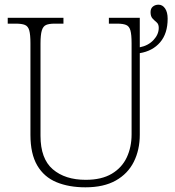

<svg xmlns="http://www.w3.org/2000/svg" viewBox="-20 -790 746 820"><path d="M345 10Q274 10 221 -12Q168 -34 139 -83.5Q110 -133 110 -214V-605Q110 -642 105 -660Q100 -678 86.5 -683.5Q73 -689 48 -689H13V-714H251V-689H213Q190 -689 177 -683.5Q164 -678 158.5 -659.5Q153 -641 153 -604V-210Q153 -112 205.5 -67Q258 -22 346 -22Q414 -22 457.5 -48Q501 -74 521.5 -118Q542 -162 542 -216V-605Q542 -642 537 -660Q532 -678 518.5 -683.5Q505 -689 481 -689H445V-714H577V-588Q613 -595 635.5 -619Q658 -643 658 -671Q658 -687 649 -694.5Q640 -702 631.5 -711Q623 -720 623 -738Q623 -754 633 -762Q643 -770 657 -770Q674 -770 685 -754Q696 -738 696 -710Q696 -647 664 -609.5Q632 -572 577 -563V-215Q577 -150 551.5 -99Q526 -48 474.5 -19Q423 10 345 10Z"/></svg>

Font: Noto Serif ExtraLight
Style: Regular
Weight: 200
Designer: Monotype Design Team
Foundry: Monotype Imaging Inc.
Version: Version 2.015; ttfautohint (v1.8.4.7-5d5b)